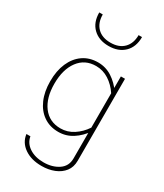

<svg xmlns="http://www.w3.org/2000/svg" viewBox="-241 -850 1009 1181"><g transform="rotate(30 263.5 -260.0)"><path d="M262.2 237.8Q311.5 237.8 351.8 221.7Q392.1 205.6 416 174.8Q439.9 144 439.9 99.1V-483.4H410.6V-391.6V99.1Q410.6 154.3 367.2 183.3Q323.7 212.4 262.2 212.4Q201.2 212.4 160.6 185.3Q120.1 158.2 112.8 113.8H84.5Q91.8 170.4 140.4 204.1Q189 237.8 262.2 237.8ZM48.8 -241.2Q48.8 -167.5 73 -112.1Q97.2 -56.6 141.6 -25.9Q186 4.9 246.6 4.9Q301.3 4.9 346.7 -24.2Q392.1 -53.2 426.3 -103L410.6 -119.6Q380.9 -75.2 338.9 -47.9Q296.9 -20.5 247.6 -20.5Q168.5 -20.5 123.5 -80.3Q78.6 -140.1 78.6 -240.7Q78.6 -341.8 123.5 -402.3Q168.5 -462.9 247.6 -462.9Q296.9 -462.9 338.9 -435.8Q380.9 -408.7 410.6 -363.8L426.3 -380.4Q392.1 -430.2 346.9 -459.2Q301.8 -488.3 247.1 -488.3Q186.5 -488.3 141.8 -457.3Q97.2 -426.3 73 -370.8Q48.8 -315.4 48.8 -241.2ZM402.3 -757.8H377.9Q377.9 -698.7 344.2 -664.8Q310.5 -630.9 250.5 -630.9Q190.4 -630.9 157 -664.8Q123.5 -698.7 123.5 -757.8H98.6Q98.6 -687.5 139.9 -647.5Q181.2 -607.4 250.5 -607.4Q319.8 -607.4 361.1 -647.5Q402.3 -687.5 402.3 -757.8Z"/></g></svg>

Font: Estedad-FD VF
Style: Regular
Weight: 100
Designer: Amin Abedi
Version: Version 7.3